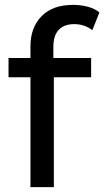

<svg xmlns="http://www.w3.org/2000/svg" viewBox="-20 -768 428 788"><path d="M105 0V-451H15V-530H105V-578Q105 -655 150.5 -701.5Q196 -748 280 -748Q312 -748 340 -740.5Q368 -733 388 -717L359 -644Q344 -656 325 -662.5Q306 -669 285 -669Q243 -669 221 -645.5Q199 -622 199 -576V-530H354V-451H201V0Z"/></svg>

Font: Montserrat Z Med
Style: Regular
Weight: 500
Designer: Julieta Ulanovsky
Foundry: Julieta Ulanovsky
Version: Version 8.000